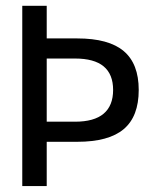

<svg xmlns="http://www.w3.org/2000/svg" viewBox="-20 -624 540 644"><path d="M136.7 -427.7V-215.8H231.4Q295.9 -215.8 327.6 -242.7Q359.4 -269.5 359.4 -322.3Q359.4 -375 327.6 -401.4Q295.9 -427.7 231.4 -427.7ZM54.7 -604.5H136.7V-495.1H239.3Q344.7 -495.1 395 -452.6Q445.3 -410.2 445.3 -322.3Q445.3 -233.4 395 -190.9Q344.7 -148.4 239.3 -148.4H136.7V0H54.7Z"/></svg>

Font: BabelStone Mayan Numerals
Style: Regular
Weight: 400
Designer: Andrew West
Foundry: BabelStone
Version: Version 11.000 June 09, 2018